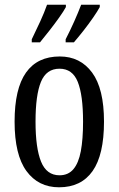

<svg xmlns="http://www.w3.org/2000/svg" viewBox="-20 -786 504 816"><path d="M231 10Q143 10 92.5 -59Q42 -128 42 -269Q42 -409 90.5 -477.5Q139 -546 234 -546Q321 -546 371.5 -477.5Q422 -409 422 -269Q422 -128 373.5 -59Q325 10 231 10ZM233 -41Q270 -41 292 -67Q314 -93 323.5 -143.5Q333 -194 333 -269Q333 -382 310.5 -438Q288 -494 233 -494Q177 -494 154 -438Q131 -382 131 -269Q131 -157 154.5 -99Q178 -41 233 -41ZM259 -619Q279 -658 295.5 -695Q312 -732 325 -766H404V-756Q395 -739 376 -711.5Q357 -684 335 -656Q313 -628 294 -606H259ZM115 -619Q134 -658 151 -695Q168 -732 180 -766H260V-756Q251 -739 231.5 -711.5Q212 -684 190 -656Q168 -628 150 -606H115Z"/></svg>

Font: Noto Serif ExtraCondensed
Style: Regular
Weight: 400
Width: 2
Designer: Monotype Design Team
Foundry: Monotype Imaging Inc.
Version: Version 2.013